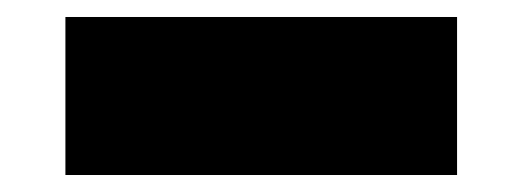

<svg xmlns="http://www.w3.org/2000/svg" viewBox="-20 -398 615 226"><path d="M57 -192V-378H518V-192Z"/></svg>

Font: Encode Sans Expanded Black
Style: Regular
Weight: 900
Width: 7
Designer: Multiple Designers
Foundry: Impallari Type
Version: Version 3.000; ttfautohint (v1.8.3) -l 8 -r 50 -G 200 -x 14 